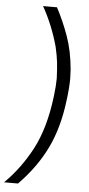

<svg xmlns="http://www.w3.org/2000/svg" viewBox="-96 -875 476 1030"><g transform="rotate(5 142.0 -360.0)"><path d="M42 120H-33Q52 36 111 -75Q172 -190 193 -364Q200 -421 200 -460Q198 -511 194 -546.5Q190 -582 179 -629Q148 -742 93 -840H168Q205 -770 233 -692Q261 -614 270 -514L272 -465Q272 -417 263 -348Q245 -199 191.5 -88.5Q138 22 42 120Z"/></g></svg>

Font: Tanohe Sans
Style: Italic
Weight: 400
Designer: Village Type and Design LLC & Cristiano Sobral
Foundry: Cooper Hewitt Smithsonian Design Museum
Version: Version 1.00;September 29, 2021;FontCreator 13.0.0.2655 64-b